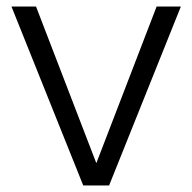

<svg xmlns="http://www.w3.org/2000/svg" viewBox="-20 -566 587 586"><path d="M90 -546 274 -68 458 -546H532L313 0H234L15 -546Z"/></svg>

Font: Parkinsans Light
Style: Regular
Weight: 300
Designer: Red Stone, Indian Type Foundry
Foundry: Indian Type Foundry
Version: Version 1.000